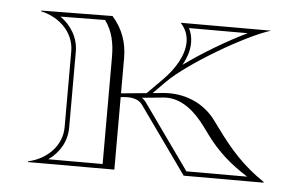

<svg xmlns="http://www.w3.org/2000/svg" viewBox="-38 -453 776 505"><g transform="rotate(5 350.0 -201.0)"><path d="M280 0V-191.5L288.5 -192.3C291.7 -192.6 294.9 -192.8 298 -192.8C314.9 -192.8 330 -187.9 338.3 -175.1L463 0H674V-2C619 -39 584 -78 544 -133L530 -152C501.1 -191.7 455.1 -212.7 406.6 -212.7C401.4 -212.7 396.2 -212.5 391 -212L362.7 -209.3L395.1 -242C446.1 -293.4 593 -380 659 -400H420C434 -385.4 440 -368.4 440 -350.6C440 -316.6 418 -279.3 387.6 -248.6L347.1 -207.8L280 -201.4V-294C280 -335.5 267.4 -371.1 240 -402L52 -400V-398C102 -387 140 -349 140 -300V-100C140 -51 102 -13 52 -2V0ZM335.7 -194.6 392.1 -200.1C394.9 -200.3 397.7 -200.5 400.5 -200.5C441.2 -200.5 476.2 -171.5 504.3 -133L518.2 -114C549.6 -70.9 584.4 -40.5 629.7 -12H469.2L348.2 -181.9C345.2 -186.5 340.4 -191.3 335.7 -194.6ZM248 -12H104.5C133.6 -32.7 152 -63.3 152 -100V-300C152 -337.4 132 -368.8 103.7 -388.6L221.5 -389.9C242 -361.5 248 -330 248 -294ZM434.4 -290.1C446.2 -311.4 452 -329.7 452 -350.6C452 -363.5 449 -376.2 443.2 -388H598.2C545.8 -362.8 482 -324.8 434.4 -290.1Z"/></g></svg>

Font: Sortefax
Style: Medium
Weight: 500
Designer: gluk
Foundry: gluk
Version: Version 0.261